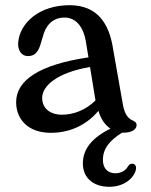

<svg xmlns="http://www.w3.org/2000/svg" viewBox="-20 -498 580 738"><path d="M491.5 131.5C483.5 130 476.5 133.5 472 141.5C461.5 160 442 168 423 168C396.5 168 375.5 151 375.5 117C375.5 74 400 43 449 12H454C492.5 12 505 -4.5 505 -16.5C505 -27 499 -30.5 490 -35C476.5 -41 460.5 -53.5 453 -92.5L415 -308C400 -408.5 354 -478 247.5 -478C131 -478 56.5 -410 50 -335.5C47.5 -308 60 -282.5 87.5 -282.5C120 -282.5 130.5 -306.5 139.5 -340.5L145 -358C153.5 -392.5 176.5 -430.5 228 -430.5C273 -430.5 301 -393 310 -339L320 -277.5C131 -249.5 42 -189.5 42 -105C42 -41.5 86 12 174 12.5C258 13 319.5 -25.5 358.5 -72C366.5 -42.5 383 -18 404.5 -3.5C332.5 32 298.5 76 298.5 130C298.5 184.5 337 220 400.5 220C455.5 220 492.5 188.5 501.5 157.5C506 141.5 499.5 133 491.5 131.5ZM217 -57C180.5 -57 142.5 -75.5 142 -121.5C142 -167 197.5 -218.5 326 -240.5L347 -112C310.5 -75.5 263.5 -57 217 -57Z"/></svg>

Font: dr Title
Style: Regular
Weight: 400
Version: Version 1.000;hotconv 1.0.109;makeotfexe 2.5.65596